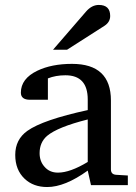

<svg xmlns="http://www.w3.org/2000/svg" viewBox="-20 -753 552 781"><path d="M428.2 -688Q428.2 -663.1 404.8 -647.9L252.9 -550.8H195.8L330.1 -706.1Q353.5 -732.9 381.8 -732.9Q428.2 -732.9 428.2 -688ZM500 0H350.1L336.9 -59.1Q244.1 7.8 171.9 7.8Q115.7 7.8 80.1 -25.9Q42 -62 42 -123Q42 -185.5 91.3 -220.7Q154.3 -265.6 336.9 -305.2V-348.1Q336.9 -446.8 246.1 -446.8Q206.5 -446.8 174.8 -434.1V-347.2H102.1Q64.9 -347.2 64.9 -376Q64.9 -433.1 131.8 -465.3Q189.9 -493.2 272.9 -493.2Q431.2 -493.2 431.2 -344.2V-64Q431.2 -43.5 452.1 -42L500 -39.1ZM336.9 -94.2V-267.1Q214.4 -236.3 171.4 -200.2Q141.1 -173.8 141.1 -129.9Q141.1 -97.2 160.6 -75.2Q181.2 -50.8 215.8 -50.8Q265.1 -50.8 336.9 -94.2Z"/></svg>

Font: Ezra SIL
Style: Regular
Weight: 400
Designer: Development by SIL's NRSI team. OpenType tables by Ralph Hancock ( hancock@dircon.co.uk )
Foundry: SIL International, Version 2.51: 2007
Version: Version 2.51, 2007